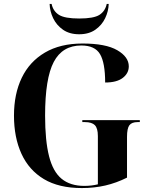

<svg xmlns="http://www.w3.org/2000/svg" viewBox="-20 -945 759 975"><path d="M396 10Q279 10 203 -35.5Q127 -81 89 -164Q51 -247 51 -358Q51 -468 90.5 -550Q130 -632 208 -678Q286 -724 399 -724Q517 -724 575.5 -690Q634 -656 634 -608Q634 -573 603.5 -549.5Q573 -526 514 -526Q514 -626 488 -670Q462 -714 393 -714Q297 -714 253 -630.5Q209 -547 209 -358Q209 -231 229 -152Q249 -73 293 -37Q337 -1 408 -1Q426 -1 443.5 -3Q461 -5 477 -9V-254Q477 -294 461.5 -309.5Q446 -325 411 -325H398V-335H690V-325H679Q649 -325 637 -309Q625 -293 625 -250V-43Q571 -16 515 -3Q459 10 396 10ZM382 -771Q333 -771 300 -794Q267 -817 250 -852.5Q233 -888 232 -925H242Q250 -888 279.5 -869.5Q309 -851 382 -851Q456 -851 485 -869.5Q514 -888 522 -925H532Q531 -888 514 -852.5Q497 -817 464 -794Q431 -771 382 -771Z"/></svg>

Font: Noto Serif Display SemiCondensed
Style: Bold
Weight: 700
Width: 4
Designer: Monotype Design Team
Foundry: Monotype Imaging Inc.
Version: Version 2.009